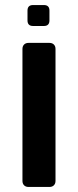

<svg xmlns="http://www.w3.org/2000/svg" viewBox="-20 -741 309 761"><path d="M111 -638Q89 -638 89 -660V-699Q89 -721 111 -721H154Q176 -721 176 -699V-660Q176 -638 154 -638ZM93 0Q82 0 75.5 -6.5Q69 -13 69 -24V-547Q69 -558 75.5 -564.5Q82 -571 93 -571H176Q187 -571 193.5 -564.5Q200 -558 200 -547V-24Q200 -13 193.5 -6.5Q187 0 176 0Z"/></svg>

Font: Fz Rubik Med
Style: Regular
Weight: 500
Designer: Hubert and Fischer
Foundry: Hubert and Fischer
Version: Vit hóa bi FontZin.com